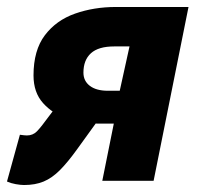

<svg xmlns="http://www.w3.org/2000/svg" viewBox="-31 -518 573 550"><path d="M262 0 295 -164H247Q203 -164 161.5 -178Q120 -192 92.5 -222.5Q65 -253 65 -302Q65 -374 97.5 -417Q130 -460 184 -479Q238 -498 301 -498H509L409 0ZM278 -258H312L340 -385H296Q251 -385 229.5 -365.5Q208 -346 208 -310Q208 -286 226.5 -272Q245 -258 278 -258ZM170 -265 295 -236 191 -92Q163 -53 140.5 -30.5Q118 -8 94 2Q70 12 38 12Q28 12 14 9.5Q0 7 -11 2L26 -132Q34 -131 38 -130.5Q42 -130 46 -130Q63 -130 74.5 -141.5Q86 -153 110 -186Z"/></svg>

Font: Source Sans 3 ExtraBold
Style: Italic
Weight: 800
Italic angle: -11°
Version: Version 3.052;hotconv 1.1.0;makeotfexe 2.6.0